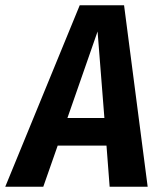

<svg xmlns="http://www.w3.org/2000/svg" viewBox="-64 -712 614 732"><path d="M342 -157H156L101 0H-44L240 -692H409L499 0H354ZM334 -262 308 -592 193 -262Z"/></svg>

Font: Fira Sans Condensed SemiBold
Style: Italic
Weight: 600
Width: 3
Italic angle: -8°
Designer: bBox Type GmbH & Carrois Corporate GbR & Edenspiekermann AG
Foundry: bBox Type GmbH & Carrois Corporate GbR & Edenspiekermann AG
Version: Version 4.301